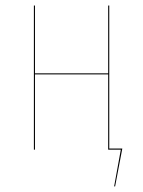

<svg xmlns="http://www.w3.org/2000/svg" viewBox="-20 -537 513 689"><path d="M372.1 -3.9H418.9L393.1 131.8H389.6L413.6 0H368.2V-270H105.5V0H101.6V-517.1H105.5V-273.9H368.2V-517.1H372.1Z"/></svg>

Font: Fira Sans Compressed Four
Style: Regular
Weight: 100
Width: 1
Designer: Carrois Corporate & Edenspiekermann AG
Foundry: Carrois Corporate GbR & Edenspiekermann AG
Version: Version 4.203;PS 004.203;hotconv 1.0.88;makeotf.lib2.5.64775